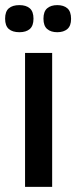

<svg xmlns="http://www.w3.org/2000/svg" viewBox="-31 -731 298 751"><path d="M67 0V-524H173V0ZM193 -605Q168 -605 153.5 -617.5Q139 -630 139 -658Q139 -686 153.5 -698.5Q168 -711 193 -711Q218 -711 232.5 -698.5Q247 -686 247 -657Q247 -630 232.5 -617.5Q218 -605 193 -605ZM45 -605Q18 -605 3.5 -617.5Q-11 -630 -11 -658Q-11 -686 3.5 -698.5Q18 -711 45 -711Q71 -711 85.5 -698.5Q100 -686 100 -658Q100 -630 85.5 -617.5Q71 -605 45 -605Z"/></svg>

Font: Bricolage Grotesque SemiCondensed Medium
Style: Regular
Weight: 500
Width: 4
Designer: Mathieu Triay
Foundry: Atelier Triay
Version: Version 1.001;gftools[0.9.33.dev8+g029e19f]